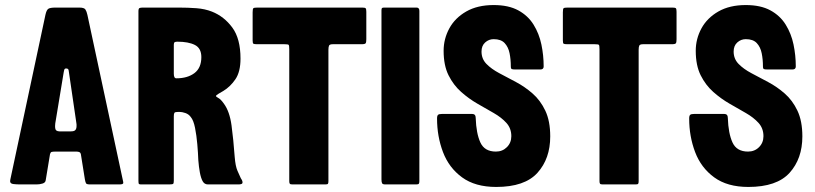

<svg xmlns="http://www.w3.org/2000/svg" viewBox="-20 -730 3226 760"><path d="M178 -120 161 -17Q160 -7 148.5 -3.5Q137 0 125 0H59Q46 0 33 -1.5Q20 -3 20 -13Q20 -16 21 -20L160 -672Q164 -690 171 -695Q178 -700 200 -700H294Q313 -700 318 -692.5Q323 -685 326 -671L466 -18Q467 -14 467.5 -11Q468 -8 468 -6Q468 0 453 0H336Q323 0 320.5 -4.5Q318 -9 316 -20L301 -114Q300 -125 295 -127.5Q290 -130 282 -130H202Q188 -130 184 -128.5Q180 -127 178 -120ZM215 -210H261Q274 -210 278.5 -215.5Q283 -221 283 -231Q283 -234 283 -237.5Q283 -241 282 -245L253 -443Q252 -454 249.5 -456.5Q247 -459 242 -459Q237 -459 235.5 -456.5Q234 -454 232 -443L201 -255Q198 -240 198 -231Q198 -217 203 -213.5Q208 -210 215 -210Z M866 -320Q889 -289 896.5 -233.5Q904 -178 909 -109Q912 -72 920 -54Q928 -36 933 -25Q935 -22 937.5 -17.5Q940 -13 940 -8Q940 -3 935 -1.5Q930 0 925 0H803Q789 0 782 -13Q775 -26 771 -48Q767 -70 765 -96Q764 -124 761 -159Q758 -194 752 -224Q746 -254 735 -267Q727 -278 714 -282.5Q701 -287 691 -287H685Q673 -287 670.5 -283.5Q668 -280 668 -270V-15Q668 -5 665.5 -2.5Q663 0 649 0H538Q532 0 530 -2Q528 -4 528 -14V-685Q528 -696 532 -698Q536 -700 546 -700H688Q724 -700 757.5 -697.5Q791 -695 819 -684Q867 -665 899.5 -621Q932 -577 932 -498Q932 -446 912 -416.5Q892 -387 864 -370Q857 -366 846 -359.5Q835 -353 835 -350Q835 -347 844.5 -342Q854 -337 866 -320ZM678 -420Q722 -420 749.5 -440.5Q777 -461 777 -504Q777 -539 751.5 -552Q726 -565 682 -565Q675 -565 671.5 -563Q668 -561 668 -553V-438Q668 -420 678 -420Z M980 -570V-681Q980 -695 983 -697.5Q986 -700 999 -700H1414Q1425 -700 1427.5 -697Q1430 -694 1430 -683V-575Q1430 -563 1427.5 -559Q1425 -555 1412 -555H1298Q1285 -555 1282.5 -549.5Q1280 -544 1280 -533V-13Q1280 -5 1278 -2.5Q1276 0 1268 0H1137Q1129 0 1127 -3Q1125 -6 1125 -13V-535Q1125 -550 1122.5 -552.5Q1120 -555 1105 -555H997Q986 -555 983 -557Q980 -559 980 -570Z M1501 -700H1629Q1640 -700 1640 -687V-13Q1640 -6 1638 -3Q1636 0 1628 0H1505Q1495 0 1492.5 -4.5Q1490 -9 1490 -20V-689Q1490 -696 1492 -698Q1494 -700 1501 -700Z M1863 -263Q1865 -202 1881.5 -166Q1898 -130 1943 -130Q1969 -130 1986.5 -147.5Q2004 -165 2004 -191Q2004 -222 1984.5 -243.5Q1965 -265 1934.5 -282.5Q1904 -300 1870 -319.5Q1836 -339 1805.5 -366Q1775 -393 1755.5 -432Q1736 -471 1736 -529Q1736 -576 1758.5 -617.5Q1781 -659 1825.5 -684.5Q1870 -710 1934 -710Q1993 -710 2031.5 -689Q2070 -668 2092 -632.5Q2114 -597 2123 -554Q2132 -511 2132 -467Q2132 -455 2119 -455H2019Q2010 -455 2006 -456.5Q2002 -458 2002 -467Q2002 -495 1997 -519.5Q1992 -544 1977.5 -559.5Q1963 -575 1934 -575Q1915 -575 1900.5 -562Q1886 -549 1886 -526Q1886 -497 1905.5 -477Q1925 -457 1956 -440.5Q1987 -424 2022 -405.5Q2057 -387 2088 -360Q2119 -333 2138.5 -292Q2158 -251 2158 -190Q2158 -102 2107.5 -46Q2057 10 1944 10Q1861 10 1809 -28Q1757 -66 1733.5 -128Q1710 -190 1710 -261Q1710 -272 1714 -275.5Q1718 -279 1730 -279H1849Q1863 -279 1863 -263Z M2208 -570V-681Q2208 -695 2211 -697.5Q2214 -700 2227 -700H2642Q2653 -700 2655.5 -697Q2658 -694 2658 -683V-575Q2658 -563 2655.5 -559Q2653 -555 2640 -555H2526Q2513 -555 2510.5 -549.5Q2508 -544 2508 -533V-13Q2508 -5 2506 -2.5Q2504 0 2496 0H2365Q2357 0 2355 -3Q2353 -6 2353 -13V-535Q2353 -550 2350.5 -552.5Q2348 -555 2333 -555H2225Q2214 -555 2211 -557Q2208 -559 2208 -570Z M2861 -263Q2863 -202 2879.5 -166Q2896 -130 2941 -130Q2967 -130 2984.5 -147.5Q3002 -165 3002 -191Q3002 -222 2982.5 -243.5Q2963 -265 2932.5 -282.5Q2902 -300 2868 -319.5Q2834 -339 2803.5 -366Q2773 -393 2753.5 -432Q2734 -471 2734 -529Q2734 -576 2756.5 -617.5Q2779 -659 2823.5 -684.5Q2868 -710 2932 -710Q2991 -710 3029.5 -689Q3068 -668 3090 -632.5Q3112 -597 3121 -554Q3130 -511 3130 -467Q3130 -455 3117 -455H3017Q3008 -455 3004 -456.5Q3000 -458 3000 -467Q3000 -495 2995 -519.5Q2990 -544 2975.5 -559.5Q2961 -575 2932 -575Q2913 -575 2898.5 -562Q2884 -549 2884 -526Q2884 -497 2903.5 -477Q2923 -457 2954 -440.5Q2985 -424 3020 -405.5Q3055 -387 3086 -360Q3117 -333 3136.5 -292Q3156 -251 3156 -190Q3156 -102 3105.5 -46Q3055 10 2942 10Q2859 10 2807 -28Q2755 -66 2731.5 -128Q2708 -190 2708 -261Q2708 -272 2712 -275.5Q2716 -279 2728 -279H2847Q2861 -279 2861 -263Z"/></svg>

Font: Railroad Gothic CC
Style: Bold
Weight: 700
Designer: indestructible type*
Foundry: Cowboy Collective
Version: Version 1.000